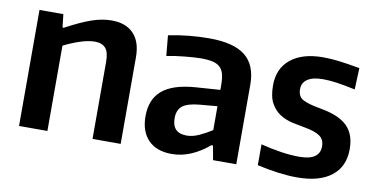

<svg xmlns="http://www.w3.org/2000/svg" viewBox="-60 -710 1727 880"><g transform="rotate(10 803.5 -270.5)"><path d="M63 -540H174L181 -479H187Q258 -517 306 -533.5Q354 -550 398 -550Q464 -550 500 -512.5Q536 -475 536 -403V0H405V-359Q405 -404 388.5 -422.5Q372 -441 339 -441Q310 -441 272.5 -429Q235 -417 195 -397V0H63Z M774 5Q703 5 664.5 -34.5Q626 -74 626 -145Q626 -224 675 -265.5Q724 -307 827 -315L943 -323V-344Q943 -374 938 -394.5Q933 -415 920 -427.5Q907 -440 885.5 -445Q864 -450 830 -450Q814 -450 794.5 -448.5Q775 -447 754 -445Q733 -443 712 -440Q691 -437 672 -433L663 -528Q714 -538 761 -542.5Q808 -547 852 -547Q967 -547 1020.5 -504Q1074 -461 1074 -370V0H966L954 -66H946Q908 -33 864 -14Q820 5 774 5ZM827 -90Q855 -90 886 -104.5Q917 -119 943 -136V-247L863 -240Q806 -235 782.5 -216.5Q759 -198 759 -159Q759 -90 827 -90Z M1358 11Q1278 11 1172 -13V-110Q1220 -98 1265.5 -91Q1311 -84 1352 -84Q1447 -84 1447 -149Q1447 -181 1424.5 -196.5Q1402 -212 1357 -220Q1328 -225 1296 -232Q1264 -239 1237.5 -255.5Q1211 -272 1194 -302.5Q1177 -333 1177 -386Q1177 -464 1231 -508Q1285 -552 1382 -552Q1418 -552 1457.5 -547Q1497 -542 1553 -532L1549 -432Q1498 -443 1462.5 -448Q1427 -453 1399 -453Q1351 -453 1326.5 -436.5Q1302 -420 1302 -390Q1302 -354 1329 -341Q1356 -328 1403 -320Q1439 -314 1470 -303.5Q1501 -293 1524.5 -275Q1548 -257 1561 -228.5Q1574 -200 1574 -157Q1574 -77 1518 -33Q1462 11 1358 11Z"/></g></svg>

Font: Encode Sans Narrow
Style: SemiBold
Weight: 600
Designer: Pablo Impallari, Andres Torresi
Foundry: Pablo Impallari, Andres Torresi
Version: Version 1.000; ttfautohint (v1.00) -l 8 -r 50 -G 200 -x 14 -